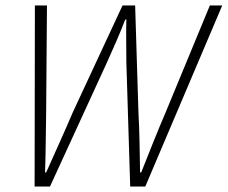

<svg xmlns="http://www.w3.org/2000/svg" viewBox="-20 -679 829 699"><path d="M106 0 107 -659H151L148 -270Q147 -216 146.5 -161.5Q146 -107 144 -51H148Q173 -107 197.5 -161.5Q222 -216 245 -270L426 -659H472L484 -270Q487 -216 488 -161.5Q489 -107 490 -51H494Q516 -107 538 -161.5Q560 -216 583 -270L744 -659H789L509 0H454L440 -453Q440 -493 439.5 -531Q439 -569 440 -608H436Q421 -569 404.5 -531Q388 -493 370 -453L162 0Z"/></svg>

Font: Source Sans 3 ExtraLight Light
Style: Italic
Weight: 300
Italic angle: -11°
Version: Version 3.052;hotconv 1.1.0;makeotfexe 2.6.0